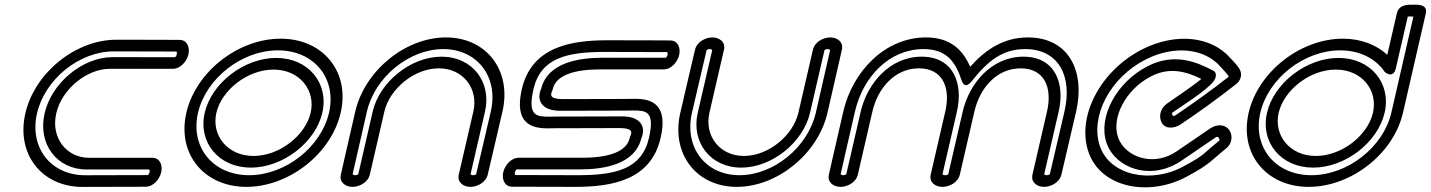

<svg xmlns="http://www.w3.org/2000/svg" viewBox="-20 -776 6133 823"><path d="M749.1 -605C749 -605 640.7 -605.8 479.2 -605.8C304 -605.8 128.9 -464.4 88.7 -290.3C48.5 -116.2 158.3 25.2 333.5 25.2C495.1 25.2 603.7 24.5 603.7 24.5C638 24.5 664.3 -8.5 671 -37.6C677.7 -66.7 666.7 -99.6 632.3 -99.6C632.3 -99.6 473.8 -99.6 362.3 -99.6C265.1 -99.6 196.9 -185.1 221.2 -290.3C245.5 -395.5 353.1 -481 450.3 -481C561.9 -481 720.3 -481 720.3 -481C754.7 -481 780.9 -513.9 787.7 -543C794.4 -572.1 783.3 -605 749.1 -605ZM736.4 -555.1C737.4 -553.9 739.2 -549.7 737.7 -543C736.1 -536.1 732 -531.8 730.8 -530.9C716.7 -531 568.1 -531 461.9 -531C336.1 -531 201.8 -422.9 171.2 -290.3C140.6 -157.7 224.9 -49.6 350.8 -49.6C457.2 -49.6 606.9 -49.6 619.7 -49.6C620.7 -48.5 622.5 -44.3 621 -37.6C619.4 -30.7 615.3 -26.4 614.1 -25.5C602.7 -25.5 497.6 -24.8 345 -24.8C197.2 -24.8 105 -144.1 138.7 -290.3C172.5 -436.5 319.8 -555.8 467.6 -555.8C620.7 -555.8 726 -555.1 736.4 -555.1Z M857.5 -292.6C828.2 -165.7 917.5 -57.5 1055.3 -57.5C1193 -57.5 1332.3 -165.7 1361.6 -292.6C1390.9 -419.5 1301.6 -527.7 1163.8 -527.7C1026.1 -527.7 886.8 -419.5 857.5 -292.6ZM907.5 -292.6C929.7 -388.7 1039.7 -477.7 1152.3 -477.7C1264.8 -477.7 1333.8 -388.7 1311.6 -292.6C1289.4 -196.5 1179.4 -107.5 1066.8 -107.5C954.3 -107.5 885.3 -196.5 907.5 -292.6ZM828.8 -292.6C862.7 -439.3 1015.6 -560.2 1171.3 -560.2C1327 -560.2 1424.2 -439.3 1390.3 -292.6C1356.4 -145.9 1203.5 -25 1047.8 -25C892.1 -25 794.9 -145.9 828.8 -292.6ZM778.8 -292.6C738.1 -116.3 854.8 25 1036.2 25C1217.7 25 1399.6 -116.3 1440.3 -292.6C1481 -468.9 1364.3 -610.2 1182.9 -610.2C1001.5 -610.2 819.5 -468.9 778.8 -292.6Z M2070.7 -27.9C2070.7 -28 2096.5 -136.4 2133.8 -298C2174.2 -473.2 2065.7 -615.6 1891.6 -615.6C1717.5 -615.6 1543.3 -473.2 1502.8 -298C1465.5 -136.4 1441.2 -27.9 1441.2 -27.9C1433.3 6.3 1461.9 25 1491 25C1520.1 25 1557.4 6.4 1565.3 -28C1565.3 -28 1601.9 -186.5 1627.6 -298C1650.1 -395.2 1755.9 -483.1 1861 -483.1C1966.2 -483.1 2031.4 -395.2 2009 -298C1983.2 -186.5 1946.6 -28 1946.6 -28C1938.7 6.4 1967.3 25 1996.4 25C2025.5 25 2062.8 6.3 2070.7 -27.9ZM2021 -29C2019.6 -27.8 2014.7 -25 2008 -25C2001.1 -25 1997.5 -28.1 1996.9 -29C2000.1 -43.2 2034.5 -191.8 2059 -298C2088 -423.8 2005.2 -533.1 1872.6 -533.1C1740 -533.1 1606.7 -423.8 1577.6 -298C1553 -191.5 1518.5 -41.8 1515.6 -29C1514.2 -27.8 1509.3 -25 1502.6 -25C1495.7 -25 1492.1 -28.1 1491.4 -29C1494 -40.5 1517.6 -145.5 1552.8 -298C1587 -445.8 1733.9 -565.6 1880.1 -565.6C2026.2 -565.6 2117.9 -445.8 2083.8 -298C2048.4 -145 2023.4 -39.5 2021 -29Z M2652.2 -301.9C2665.6 -301.9 2678.8 -302.4 2691.2 -302.4C2746.9 -302.5 2788.9 -302.3 2761.7 -184.5C2731 -51.8 2620.3 -25 2457.3 -25C2304.2 -25 2198.9 -25.6 2188.5 -25.7C2187.5 -26.8 2185.7 -31.1 2187.2 -37.8C2188.8 -44.7 2192.9 -49 2194 -49.8C2208.2 -49.8 2356.8 -49.8 2463 -49.8C2570.8 -49.8 2700.6 -71.7 2728.6 -181.7C2730.2 -185.5 2732.6 -191.4 2734.5 -199.1C2742.5 -232.6 2727.6 -276.6 2646.9 -277.2C2642.7 -277.3 2536.3 -276.4 2376.3 -276.4C2363 -276.4 2349.7 -275.9 2337.3 -275.9C2281.6 -275.9 2239.6 -276 2266.8 -393.9C2297.5 -526.6 2408.2 -553.4 2571.3 -553.4C2724.3 -553.4 2829.6 -552.7 2840 -552.7C2841 -551.5 2842.9 -547.3 2841.3 -540.6C2839.7 -533.7 2835.6 -529.4 2834.5 -528.5C2820.3 -528.5 2671.7 -528.6 2565.5 -528.6C2457.7 -528.6 2327.9 -506.7 2300 -396.6C2298.2 -392.7 2295.7 -386.5 2293.8 -378.5C2286.2 -345.3 2301.2 -301 2382.2 -301.2C2382.2 -301.2 2490.8 -301.9 2652.2 -301.9ZM2663.8 -351.9C2502.2 -351.9 2393.5 -351.2 2393.5 -351.2C2333 -351.1 2342.3 -371.9 2343.9 -378.8C2345.9 -386.9 2346.2 -380.4 2349.3 -393.9C2362.9 -452.8 2438.8 -478.6 2554 -478.6C2665.5 -478.6 2824 -478.5 2824 -478.5C2858.4 -478.5 2884.6 -511.5 2891.3 -540.6C2898 -569.7 2886.9 -602.6 2852.7 -602.6C2852.7 -602.6 2744.4 -603.4 2582.8 -603.4C2422.9 -603.4 2258.3 -573.4 2216.8 -393.9C2183.3 -248.5 2256.6 -225.9 2325.8 -225.9C2339.4 -225.9 2352.7 -226.4 2364.8 -226.4C2519 -226.4 2625.2 -227.2 2634.1 -227.2C2634.1 -227.2 2634.7 -227.1 2635 -227.1C2695.2 -227.2 2686.2 -206.7 2684.7 -199.8C2682.8 -191.6 2682.3 -198 2679.2 -184.5C2665.6 -125.5 2589.8 -99.8 2474.5 -99.8C2363 -99.8 2204.5 -99.8 2204.5 -99.8C2170.2 -99.8 2143.9 -66.9 2137.2 -37.8C2130.5 -8.7 2141.6 24.3 2175.8 24.3C2175.8 24.3 2284.1 25 2445.7 25C2605.7 25 2770.2 -4.9 2811.7 -184.5C2845.3 -329.9 2771.9 -352.5 2702.8 -352.4C2689.1 -352.4 2675.8 -351.9 2663.8 -351.9Z M3588.7 -562.7C3596.6 -597.1 3567.9 -615.6 3538.8 -615.6C3509.7 -615.6 3472.5 -597 3464.5 -562.6C3464.5 -562.6 3428 -404.1 3402.2 -292.6C3379.8 -195.4 3274 -107.5 3168.8 -107.5C3063.6 -107.5 2998.4 -195.4 3020.9 -292.6C3046.6 -404.1 3083.2 -562.6 3083.2 -562.6C3091.2 -597 3062.5 -615.6 3033.4 -615.6C3004.3 -615.6 2967.1 -596.9 2959.2 -562.7C2959.2 -562.7 2933.4 -454.2 2896.1 -292.6C2855.6 -117.4 2964.1 25 3138.2 25C3312.3 25 3486.6 -117.4 3527 -292.6C3564.3 -454.2 3588.7 -562.7 3588.7 -562.7ZM3538.4 -561.6C3535.8 -550.1 3512.2 -445.1 3477 -292.6C3442.9 -144.8 3295.9 -25 3149.8 -25C3003.6 -25 2912 -144.8 2946.1 -292.6C2981.4 -445.6 3006.4 -551.1 3008.9 -561.6C3010.3 -562.8 3015.2 -565.6 3021.9 -565.6C3028.8 -565.6 3032.4 -562.5 3033 -561.6C3029.7 -547.4 2995.4 -398.8 2970.9 -292.6C2941.8 -166.8 3024.7 -57.5 3157.3 -57.5C3289.9 -57.5 3423.2 -166.8 3452.2 -292.6C3476.8 -399.1 3511.3 -548.8 3514.3 -561.6C3515.7 -562.8 3520.6 -565.6 3527.3 -565.6C3534.2 -565.6 3537.8 -562.5 3538.4 -561.6Z M4529.8 -27.9C4529.8 -28 4555.5 -136.4 4592.8 -298C4632.3 -468.8 4562.8 -615.6 4385.7 -615.6C4282.4 -615.6 4204.6 -563.8 4138.6 -489.7C4107.2 -562.5 4053.2 -615.6 3949.5 -615.6C3772.6 -615.6 3634.2 -468.9 3594.8 -298C3557.4 -136.4 3533.1 -27.9 3533.1 -27.9C3525.2 6.3 3553.8 25 3583 25C3612.1 25 3649.3 6.4 3657.2 -28C3657.2 -28 3693.8 -186.5 3719.5 -298C3743.4 -401.2 3817.8 -483.1 3919 -483.1C4020.1 -483.1 4055.8 -401.4 4031.9 -298C4006.2 -186.5 3969.5 -28 3969.5 -28C3961.6 6.4 3990.2 25 4019.4 25C4049.8 25 4086.5 6.4 4094.4 -28C4094.4 -28 4131 -186.5 4156.7 -298C4180.6 -401.4 4254 -483.1 4355.1 -483.1C4456.2 -483.1 4491.9 -401.4 4468 -298C4442.3 -186.5 4405.7 -28 4405.7 -28C4397.7 6.4 4426.4 25 4455.5 25C4484.6 25 4521.9 6.3 4529.8 -27.9ZM4480 -29C4478.6 -27.8 4473.7 -25 4467 -25C4460.1 -25 4456.6 -28.1 4455.9 -29C4459.2 -43.2 4493.5 -191.8 4518 -298C4545.7 -417.7 4503.4 -533.1 4366.7 -533.1C4229.9 -533.1 4134.3 -417.7 4106.7 -298C4082.1 -191.5 4047.6 -41.8 4044.6 -29C4043.1 -27.7 4039.1 -25 4030.9 -25C4024 -25 4020.4 -28.1 4019.8 -29C4023.1 -43.2 4057.4 -191.8 4081.9 -298C4109.5 -417.7 4067.2 -533.1 3930.5 -533.1C3793.9 -533.1 3697.2 -417.8 3669.5 -298C3645 -191.5 3610.4 -41.8 3607.5 -29C3606.1 -27.8 3601.2 -25 3594.5 -25C3587.6 -25 3584 -28.1 3583.4 -29.1C3585.9 -40.5 3609.5 -145.5 3644.8 -298C3679.9 -450.1 3794.7 -565.6 3938 -565.6C4034.7 -565.6 4074.5 -515.2 4102.8 -429.3C4102.8 -429.3 4113.8 -388.1 4146.4 -429.3C4214.4 -515.2 4277.5 -565.6 4374.2 -565.6C4517.3 -565.6 4578 -450.2 4542.8 -298C4507.5 -145 4482.5 -39.5 4480 -29Z M5235 -139C5266.5 -164.2 5263.8 -204.5 5244.6 -224.2C5223.9 -245.6 5191.1 -241.5 5167.8 -225.6L5022.4 -126.5C4933.1 -65.6 4823 -95.1 4781.7 -167.2C4777.9 -173.9 4774.8 -180.8 4772.3 -188C4743.5 -271.2 4804.6 -393.1 4915 -449.3C4993 -489 5062.8 -470.5 5129.5 -437.7C5091.9 -405.7 5005.2 -348.8 4980.6 -330.7C4951.8 -309.5 4946.5 -274 4959.7 -250.2C4976.9 -218.9 5017.9 -227.6 5040.3 -242.4C5121.3 -297 5201.1 -354.4 5277.7 -414.8C5286.3 -421.2 5294.3 -431.6 5297.5 -442C5304.9 -466.1 5292.7 -481.8 5284.4 -492.8C5273.6 -507.3 5259.8 -520 5253.5 -527.3C5173.5 -619.9 5020.9 -638.2 4875.3 -564C4697.2 -473.3 4593.1 -276.3 4646 -123.6C4699.2 30.1 4906 68.6 5067.8 -19.4C5170.3 -75 5162.3 -80.6 5235 -139ZM5206.7 -173.4C5125.9 -108.3 5151 -116.1 5051.2 -61.8C4915.2 12.1 4738.7 -22.6 4695 -148.6C4651 -275.7 4737.5 -442.9 4890.3 -520.7C5015 -584.3 5144.3 -567.8 5211.2 -490.4C5223 -476.7 5242.5 -457.9 5247.1 -447.4C5171.6 -388.2 5096.5 -334.3 5018.4 -281.6C5012.9 -278 5007.1 -279.3 5006.2 -281C5002.4 -287.9 5005.1 -293.1 5005.3 -293.4C5033.3 -313.9 5153.4 -387.3 5183.7 -429.6C5188.5 -436.3 5201 -462.2 5180.7 -473C5108.9 -511.1 5013.5 -550.4 4900 -492.6C4764.8 -423.7 4685.1 -272.9 4723.2 -163C4726.5 -153.5 4730.6 -144.5 4735.5 -135.9C4786.3 -47.2 4923.2 -4.6 5044.9 -87.6L5190.3 -186.8C5194.7 -189.8 5198.5 -191.2 5203.8 -185.8C5207 -182.4 5207.5 -176.2 5206.7 -173.4Z M6091.7 -718.7C6101.8 -762.6 6043.5 -755.6 6034.9 -755.5C6027.8 -755.4 5977.5 -761.6 5967.8 -719.7L5926.5 -540.9C5880.9 -583.3 5814.3 -610.2 5736.4 -610.2C5555 -610.2 5373 -468.9 5332.3 -292.6C5291.6 -116.3 5408.3 25 5589.7 25C5771.2 25 5953.1 -116.3 5993.8 -292.6ZM6038.4 -704.6 5943.8 -292.6C5909.9 -145.9 5757 -25 5601.3 -25C5445.6 -25 5348.4 -145.9 5382.3 -292.6C5416.2 -439.3 5569.1 -560.2 5724.8 -560.2C5809.9 -560.2 5877.7 -524 5916 -467.2C5916 -467.2 5952.2 -435.6 5963.4 -484L6014.4 -705C6022 -705.8 6031.7 -705.5 6038.4 -704.6ZM5411 -292.6C5381.7 -165.7 5471 -57.5 5608.8 -57.5C5746.5 -57.5 5885.8 -165.7 5915.1 -292.6C5944.4 -419.5 5855.1 -527.7 5717.3 -527.7C5579.6 -527.7 5440.3 -419.5 5411 -292.6ZM5461 -292.6C5483.2 -388.7 5593.2 -477.7 5705.8 -477.7C5818.3 -477.7 5887.3 -388.7 5865.1 -292.6C5842.9 -196.5 5732.9 -107.5 5620.3 -107.5C5507.8 -107.5 5438.8 -196.5 5461 -292.6Z"/></svg>

Font: Hi.
Style: Regular
Weight: 400
Designer: Mew Too, Robert Jablonski
Foundry: Cannot Into Space Fonts
Version: Version 1.996